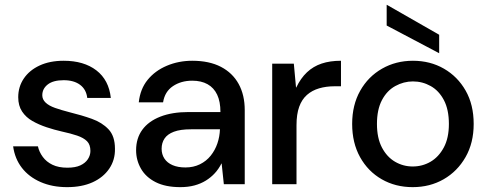

<svg xmlns="http://www.w3.org/2000/svg" viewBox="-20 -758 2011 790"><path d="M256 12Q195 12 147 -9Q99 -30 70 -67.5Q41 -105 34 -156H136Q141 -133 156 -112.5Q171 -92 196 -80Q221 -68 257 -68Q290 -68 310.5 -77.5Q331 -87 341.5 -103Q352 -119 352 -137Q352 -163 338 -177Q324 -191 297.5 -200Q271 -209 234 -217Q203 -224 171.5 -234.5Q140 -245 113.5 -260Q87 -275 71 -299Q55 -323 55 -358Q55 -401 78 -435Q101 -469 143 -488.5Q185 -508 242 -508Q325 -508 376.5 -468.5Q428 -429 436 -355H339Q335 -390 309.5 -409Q284 -428 242 -428Q199 -428 176.5 -410.5Q154 -393 154 -366Q154 -349 167.5 -336Q181 -323 206.5 -314Q232 -305 267 -296Q316 -284 358 -269Q400 -254 426.5 -226Q453 -198 453 -146Q454 -100 429.5 -64Q405 -28 361 -8Q317 12 256 12Z M722 12Q661 12 620.5 -8.5Q580 -29 560 -64Q540 -99 540 -140Q540 -189 565.5 -224Q591 -259 639.5 -278Q688 -297 756 -297H887Q887 -340 873.5 -368.5Q860 -397 834 -411.5Q808 -426 771 -426Q725 -426 691.5 -403.5Q658 -381 651 -337H551Q557 -392 587.5 -429.5Q618 -467 666.5 -487.5Q715 -508 771 -508Q841 -508 889 -483Q937 -458 962 -412.5Q987 -367 987 -305V0H901L892 -85H891Q880 -63 864 -45.5Q848 -28 827 -15Q806 -2 780 5Q754 12 722 12ZM743 -69Q776 -69 802.5 -82Q829 -95 847 -117.5Q865 -140 874.5 -168Q884 -196 885 -226H766Q722 -226 695.5 -216Q669 -206 657 -188Q645 -170 645 -146Q645 -123 656.5 -105.5Q668 -88 690 -78.5Q712 -69 743 -69Z M1100 0V-496H1189L1198 -398H1199Q1217 -436 1243 -460.5Q1269 -485 1303.5 -496.5Q1338 -508 1383 -508V-403H1356Q1322 -403 1293 -394.5Q1264 -386 1243 -367.5Q1222 -349 1211 -318.5Q1200 -288 1200 -243V0Z M1678 12Q1607 12 1550.5 -20.5Q1494 -53 1461.5 -111.5Q1429 -170 1429 -248Q1429 -326 1462 -384.5Q1495 -443 1552 -475.5Q1609 -508 1679 -508Q1750 -508 1806.5 -475.5Q1863 -443 1896 -385Q1929 -327 1929 -248Q1929 -170 1895.5 -111.5Q1862 -53 1805.5 -20.5Q1749 12 1678 12ZM1678 -73Q1718 -73 1751.5 -92.5Q1785 -112 1806 -151Q1827 -190 1827 -248Q1827 -307 1806.5 -346Q1786 -385 1752 -404Q1718 -423 1679 -423Q1641 -423 1606.5 -404Q1572 -385 1551.5 -346Q1531 -307 1531 -248Q1531 -190 1551.5 -151Q1572 -112 1605.5 -92.5Q1639 -73 1678 -73ZM1787 -539 1571 -653V-738H1572L1787 -615Z"/></svg>

Font: DM Sans 28pt Medium
Style: Regular
Weight: 500
Version: Version 4.004;gftools[0.9.30]